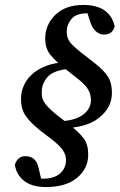

<svg xmlns="http://www.w3.org/2000/svg" viewBox="-20 -647 484 777"><path d="M166 110Q111 110 79 86Q47 62 40 20Q45 4 55.5 -5.5Q66 -15 82 -15Q126 -15 136 32L151 96L107 69Q122 73 132.5 74.5Q143 76 156 76Q199 76 223 55Q247 34 247 0Q247 -20 234.5 -39Q222 -58 187 -85L145 -117Q108 -146 86.5 -174.5Q65 -203 65 -247Q65 -286 87 -320Q109 -354 154 -375Q199 -396 267 -396L266 -369Q199 -364 174 -337Q149 -310 149 -275Q147 -248 163.5 -226.5Q180 -205 216 -177L259 -144Q301 -111 319 -86.5Q337 -62 337 -21Q337 35 292 72.5Q247 110 166 110ZM317 -627Q424 -627 444 -541Q436 -507 400 -507Q384 -507 369 -519.5Q354 -532 346 -556L328 -612L368 -588Q360 -590 351 -591.5Q342 -593 331 -593Q288 -593 269 -570Q250 -547 250 -519Q250 -490 268 -470.5Q286 -451 323 -423L364 -391Q401 -362 417 -336.5Q433 -311 433 -271Q433 -212 380.5 -170Q328 -128 225 -128V-156Q287 -160 317.5 -184Q348 -208 348 -241Q348 -266 336 -286Q324 -306 290 -332L237 -374Q209 -396 186 -422.5Q163 -449 163 -491Q163 -547 204 -587Q245 -627 317 -627Z"/></svg>

Font: Lisu Bosa
Style: Bold Italic
Weight: 700
Italic angle: -19°
Designer: David Morse, Annie Olsen, Victor Gaultney, Frank Grießhammer (Latin)
Foundry: SIL International
Version: Version 2.000